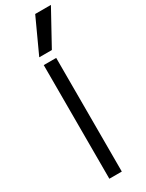

<svg xmlns="http://www.w3.org/2000/svg" viewBox="-258 -1034 810 1068"><g transform="rotate(-30 147.5 -500.0)"><path d="M93 0V-730H173V0ZM174 -780H93L194 -1000H295Z"/></g></svg>

Font: M PLUS 2
Style: Regular
Weight: 400
Designer: Coji Morishita
Foundry: UNDERFOREST DESIGN
Version: Version 1.001